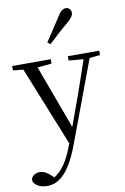

<svg xmlns="http://www.w3.org/2000/svg" viewBox="-123 -882 789 1216"><g transform="rotate(-10 271.0 -273.5)"><path d="M237 -624 255 -610C296 -648 336 -686 381 -723C412 -749 423 -766 423 -784C423 -805 406 -818 390 -818C370 -818 355 -806 335 -773C302 -721 269 -673 237 -624ZM350 -488 445 -480 374 -274 300 -70 149 -479 240 -488V-516H-8V-488L58 -481L263 29L252 58C221 138 182 196 132 225L120 213C97 191 74 176 48 176C20 176 -5 189 -10 217C-6 251 36 271 80 271C161 271 227 206 287 47L484 -481L552 -488V-516H350Z"/></g></svg>

Font: Harano Aji Mincho KR
Style: Regular
Weight: 400
Foundry: Masamichi Hosoda
Version: HaranoAjiMinchoKR-Regular version 20230610;ttx 4.39.4